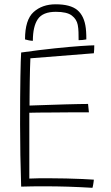

<svg xmlns="http://www.w3.org/2000/svg" viewBox="-20 -870 518 894"><path d="M410.5 4.5Q351.5 1 297 -0.8Q242.5 -2.5 182.5 -2.5Q159 -2.5 130.5 -2.2Q102 -2 78.5 -1Q76 -74 74.8 -148Q73.5 -222 73.5 -290Q73.5 -427.5 75 -513Q76.5 -598.5 78.5 -625.5Q163.5 -637.5 235.8 -645Q308 -652.5 356.8 -655.8Q405.5 -659 419 -659Q419 -646.5 418.5 -639.2Q418 -632 417 -622L121.5 -598.5Q120.5 -582 119.8 -552Q119 -522 118.5 -488Q118 -454 117.8 -424.2Q117.5 -394.5 117.5 -378.5Q128.5 -379 155 -379.8Q181.5 -380.5 215.8 -381.8Q250 -383 284.8 -384Q319.5 -385 347.8 -385.5Q376 -386 390 -386L394 -347Q386.5 -347 360.2 -347Q334 -347 298.2 -346.8Q262.5 -346.5 225.5 -346.2Q188.5 -346 159 -345.8Q129.5 -345.5 116.5 -345Q116.5 -337 116.5 -310.2Q116.5 -283.5 116.5 -246.5Q116.5 -209.5 116.5 -170Q116.5 -130.5 116.5 -95.5Q116.5 -60.5 116.5 -38.5Q131.5 -39.5 159 -39.8Q186.5 -40 206.5 -40Q246.5 -40 287.8 -39Q329 -38 363.5 -36.5Q398 -35 417 -33.5Q416.5 -28.5 415.8 -23Q415 -17.5 414.2 -12.5Q413.5 -7.5 412.5 -3.2Q411.5 1 410.5 4.5ZM133 -680Q124.5 -680 114 -682.2Q103.5 -684.5 96.5 -686.5Q96.5 -778 136.5 -814Q176.5 -850 239 -850Q308 -850 340.2 -823Q372.5 -796 379.5 -739Q380.5 -731 381 -722.5Q381.5 -714 381.8 -705Q382 -696 382 -686.5Q372 -684.5 364 -683.8Q356 -683 346 -683Q346 -702 345.5 -720.2Q345 -738.5 342 -754Q337 -780.5 314.2 -797.8Q291.5 -815 240 -815Q179.5 -815 156.2 -781Q133 -747 133 -680Z"/></svg>

Font: Grandstander Thin Thin
Style: Regular
Weight: 250
Version: Version 1.200